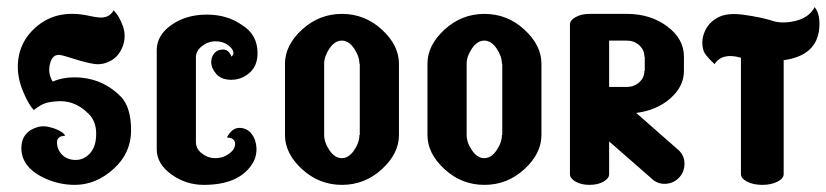

<svg xmlns="http://www.w3.org/2000/svg" viewBox="-20 -519 2320 539"><path d="M299 -490Q315 -474 325 -445.5Q335 -417 324.5 -389Q314 -361 291 -348.5Q268 -336 244.5 -339.5Q221 -343 187 -354Q153 -365 145 -365Q126 -365 120 -338.5Q114 -312 128 -290Q163 -305 208 -301Q273 -295 320 -247Q348 -217 348 -153Q348 -89 298.5 -44.5Q249 0 190 0Q148 0 109 -17Q42 -47 40 -100V-105Q41 -149 85 -162Q104 -168 130.5 -159Q157 -150 163 -138Q140 -137 140 -120Q140 -99 154.5 -84.5Q169 -70 192.5 -70Q216 -70 233 -89Q250 -108 250 -143Q250 -178 230 -198Q195 -235 149 -235Q122 -234 108 -229.5Q94 -225 75 -210Q61 -224 45.5 -260.5Q30 -297 30 -331Q30 -402 86.5 -447.5Q143 -493 228 -475Q246 -471 257 -470Q286 -467 299 -490Z M659 -449Q703 -422 703 -370Q703 -334 680.5 -314.5Q658 -295 629.5 -295Q601 -295 587 -311.5Q573 -328 573 -344Q573 -360 582 -370Q591 -380 606.5 -380Q622 -380 630 -360Q644 -373 621 -392Q606 -403 585 -403Q564 -403 547 -389.5Q530 -376 530 -358V-280V-198V-120Q530 -101 547 -88Q564 -75 583 -75Q602 -75 614 -82Q640 -96 640 -115Q640 -132 617 -133Q631 -160 652 -160Q673 -160 686 -143.5Q699 -127 700 -103V-97Q699 -74 687 -57Q649 0 552 0Q502 0 461 -29.5Q420 -59 420 -100V-380Q421 -421 462 -449.5Q503 -478 560.5 -478Q618 -478 659 -449Z M1100 -340V-140Q1100 -88 1052 -44Q1004 0 940 0Q876 0 828 -44Q780 -88 780 -140V-340Q780 -392 828 -436Q876 -480 940 -480Q1004 -480 1052 -436Q1100 -392 1100 -340ZM890 -340V-140Q890 -119 905 -97Q920 -75 939.5 -75Q959 -75 974 -97Q989 -119 989 -140H990V-340H989Q989 -361 974 -383Q959 -405 939.5 -405Q920 -405 905 -383Q890 -361 890 -340Z M1500 -340V-140Q1500 -88 1452 -44Q1404 0 1340 0Q1276 0 1228 -44Q1180 -88 1180 -140V-340Q1180 -392 1228 -436Q1276 -480 1340 -480Q1404 -480 1452 -436Q1500 -392 1500 -340ZM1290 -340V-140Q1290 -119 1305 -97Q1320 -75 1339.5 -75Q1359 -75 1374 -97Q1389 -119 1389 -140H1390V-340H1389Q1389 -361 1374 -383Q1359 -405 1339.5 -405Q1320 -405 1305 -383Q1290 -361 1290 -340Z M1635 -480Q1635 -480 1740 -480Q1806 -480 1853 -445Q1900 -410 1900 -360V-320Q1900 -276 1861.5 -242.5Q1823 -209 1766 -202L1881 -101Q1901 -85 1901.5 -61Q1902 -37 1886.5 -20.5Q1871 -4 1848 -3Q1825 -2 1809 -18L1690 -122V-30Q1690 -18 1674 -9Q1658 0 1635 0Q1612 0 1596 -9Q1580 -18 1580 -30V-450Q1580 -462 1596 -471Q1612 -480 1635 -480ZM1690 -405V-275H1740Q1760 -275 1774.5 -288Q1789 -301 1789 -320H1790V-360H1789Q1789 -379 1774.5 -392Q1760 -405 1740 -405Z M2060 -357Q2007 -372 1986 -339Q1958 -365 1955 -377Q1947 -403 1958 -429.5Q1969 -456 1995.5 -470Q2022 -484 2068 -477.5Q2114 -471 2144 -462Q2173 -451 2212 -460Q2251 -469 2267 -499Q2283 -479 2280 -441Q2274 -363 2180 -350V-30Q2180 -18 2162.5 -9Q2145 0 2120 0Q2095 0 2077.5 -9Q2060 -18 2060 -30Z"/></svg>

Font: SOV_ThonBuri
Style: Book
Weight: 400
Version: Version 1.00